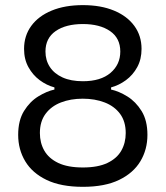

<svg xmlns="http://www.w3.org/2000/svg" viewBox="-20 -719 647 750"><path d="M303.8 10.8Q217.9 10.8 161.9 -16.2Q105.9 -43.2 78.5 -89.2Q51 -135.1 51 -192.2Q51 -248.5 73.8 -285.4Q96.6 -322.2 129.5 -342.4Q162.4 -362.6 192.6 -369.2V-377.6Q162.1 -385.8 135.1 -405.8Q108.1 -425.8 91.1 -456.6Q74 -487.3 74 -528Q74 -579.3 102.1 -617.8Q130.2 -656.3 181.8 -677.6Q233.4 -699 303.8 -699Q373.9 -699 425.3 -677.6Q476.7 -656.3 504.8 -617.8Q532.9 -579.3 532.9 -528Q532.9 -487.3 516 -456.6Q499.1 -425.8 471.9 -405.8Q444.6 -385.8 413.9 -377.6V-369.2Q444.4 -362.6 477.4 -342.3Q510.4 -321.9 533.2 -285.1Q555.9 -248.2 555.9 -192.2Q555.9 -135.1 528.5 -89.2Q501 -43.2 445.2 -16.2Q389.4 10.8 303.8 10.8ZM303.8 -64.8Q362.6 -64.8 399.7 -82.5Q436.7 -100.2 453.9 -130.6Q471.1 -160.9 471.1 -199.4Q471.1 -244.4 449.1 -274.2Q427 -304.1 388.9 -318.8Q350.7 -333.5 303.2 -333.5Q255.9 -333.5 218 -318.8Q180 -304.1 157.9 -274.2Q135.8 -244.4 135.8 -199.4Q135.8 -160.9 153.1 -130.6Q170.5 -100.2 207.5 -82.5Q244.6 -64.8 303.8 -64.8ZM303.8 -401.7Q373.4 -401.7 411.7 -434.3Q449.9 -466.9 449.9 -517.7Q449.9 -570 409.9 -597.6Q369.8 -625.1 303.8 -625.1Q237.2 -625.1 197.4 -597.6Q157.6 -570 157.6 -517.7Q157.6 -483.7 174.7 -457.5Q191.8 -431.3 224.4 -416.5Q256.9 -401.7 303.8 -401.7Z"/></svg>

Font: Commissioner Thin
Style: Regular
Weight: 100
Designer: Kostas Bartsokas
Foundry: Kostas Bartsokas
Version: Version 1.001;gftools[0.9.23]